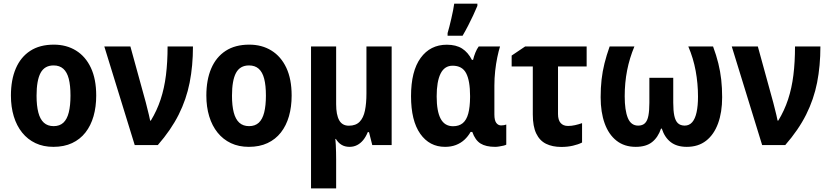

<svg xmlns="http://www.w3.org/2000/svg" viewBox="-20 -804 4600 1064"><path d="M513.2 -274.4Q513.2 -211.9 498.3 -159.9Q483.4 -107.9 453.6 -69.8Q423.8 -31.7 379.4 -11Q335 9.8 275.9 9.8Q220.2 9.8 176.8 -10.7Q133.3 -31.2 102.8 -69.1Q72.3 -106.9 56.4 -159.2Q40.5 -211.4 40.5 -274.4Q40.5 -361.3 67.6 -424.6Q94.7 -487.8 147.5 -522.2Q200.2 -556.6 278.3 -556.6Q348.1 -556.6 401.1 -523.9Q454.1 -491.2 483.6 -428.5Q513.2 -365.7 513.2 -274.4ZM182.6 -273.4Q182.6 -218.3 192.4 -180.7Q202.1 -143.1 223.1 -124Q244.1 -105 277.3 -105Q310.5 -105 331.1 -124Q351.6 -143.1 361.1 -180.9Q370.6 -218.8 370.6 -274.4Q370.6 -330.6 361.1 -367.4Q351.6 -404.3 330.8 -422.9Q310.1 -441.4 276.9 -441.4Q227.1 -441.4 204.8 -399.9Q182.6 -358.4 182.6 -273.4Z M558.1 -546.4H702.6L788.1 -235.8Q792 -219.7 796.6 -201.7Q801.3 -183.6 805.4 -166.3Q809.6 -148.9 812 -135.7H815.9Q849.6 -190.9 870.1 -252.9Q890.6 -314.9 899.7 -387.7Q908.7 -460.4 908.7 -546.4H1049.3Q1049.3 -439 1031 -346.2Q1012.7 -253.4 970.2 -168.7Q927.7 -84 854.5 0H726.6Z M1596.2 -274.4Q1596.2 -211.9 1581.3 -159.9Q1566.4 -107.9 1536.6 -69.8Q1506.8 -31.7 1462.4 -11Q1418 9.8 1358.9 9.8Q1303.2 9.8 1259.8 -10.7Q1216.3 -31.2 1185.8 -69.1Q1155.3 -106.9 1139.4 -159.2Q1123.5 -211.4 1123.5 -274.4Q1123.5 -361.3 1150.6 -424.6Q1177.7 -487.8 1230.5 -522.2Q1283.2 -556.6 1361.3 -556.6Q1431.2 -556.6 1484.1 -523.9Q1537.1 -491.2 1566.7 -428.5Q1596.2 -365.7 1596.2 -274.4ZM1265.6 -273.4Q1265.6 -218.3 1275.4 -180.7Q1285.2 -143.1 1306.2 -124Q1327.1 -105 1360.4 -105Q1393.6 -105 1414.1 -124Q1434.6 -143.1 1444.1 -180.9Q1453.6 -218.8 1453.6 -274.4Q1453.6 -330.6 1444.1 -367.4Q1434.6 -404.3 1413.8 -422.9Q1393.1 -441.4 1359.9 -441.4Q1310.1 -441.4 1287.8 -399.9Q1265.6 -358.4 1265.6 -273.4Z M2150.4 -546.4V0H2043L2024.9 -71.8H2018.1Q2007.3 -45.4 1992.4 -27.3Q1977.5 -9.3 1958.7 0.2Q1939.9 9.8 1917 9.8Q1891.6 9.8 1872.8 -1.5Q1854 -12.7 1841.3 -34.2H1838.4Q1839.8 -21 1840.8 -1.5Q1841.8 18.1 1842.3 39.3Q1842.8 60.5 1842.8 79.1V240.2H1703.6V-546.4H1842.8V-226.6Q1842.8 -168 1859.6 -137.7Q1876.5 -107.4 1913.1 -107.4Q1951.7 -107.4 1972.9 -129.2Q1994.1 -150.9 2002.4 -191.2Q2010.7 -231.4 2010.7 -286.1V-546.4Z M2490.7 -104.5Q2523.9 -104.5 2544.7 -121.8Q2565.4 -139.2 2575 -174.8Q2584.5 -210.4 2585 -265.6V-272Q2585 -356.4 2563.2 -398.2Q2541.5 -439.9 2488.3 -439.9Q2443.4 -439.9 2421.6 -396.2Q2399.9 -352.5 2399.9 -270Q2399.9 -187 2422.1 -145.8Q2444.3 -104.5 2490.7 -104.5ZM2446.3 9.8Q2359.9 9.8 2308.8 -62.7Q2257.8 -135.3 2257.8 -271Q2257.8 -409.7 2311 -482.9Q2364.3 -556.2 2456.1 -556.2Q2507.3 -556.2 2540.5 -535.2Q2573.7 -514.2 2595.2 -472.2H2601.6Q2606.4 -492.7 2614.5 -512.7Q2622.6 -532.7 2632.8 -546.4H2751Q2743.2 -521.5 2735.8 -486.3Q2728.5 -451.2 2724.1 -410.9Q2719.7 -370.6 2719.7 -329.6V-169.4Q2719.7 -137.2 2730.2 -123Q2740.7 -108.9 2757.3 -108.9Q2765.1 -108.9 2773.2 -110.4Q2781.2 -111.8 2785.6 -113.8V-2.4Q2781.2 0.5 2770 3.2Q2758.8 5.9 2746.1 7.8Q2733.4 9.8 2724.1 9.8Q2672.4 9.8 2642.8 -8.8Q2613.3 -27.3 2597.2 -72.8H2587.9Q2573.7 -47.9 2553.5 -29.3Q2533.2 -10.7 2506.6 -0.5Q2480 9.8 2446.3 9.8ZM2460.4 -606V-620.6Q2464.8 -634.8 2470.2 -656.2Q2475.6 -677.7 2481.2 -701.7Q2486.8 -725.6 2491 -747.3Q2495.1 -769 2497.1 -783.7H2625.5V-771.5Q2615.2 -746.6 2602.3 -719Q2589.4 -691.4 2574.7 -662.8Q2560.1 -634.3 2543.5 -606Z M3231 -546.4V-435.5H3072.3V-172.4Q3072.3 -139.2 3086.7 -122.6Q3101.1 -106 3127.9 -106Q3147 -106 3166.5 -110.4Q3186 -114.7 3205.6 -121.6V-14.2Q3184.6 -3.4 3154.8 3.4Q3125 10.3 3090.8 10.3Q3041.5 10.3 3006.1 -7.1Q2970.7 -24.4 2951.7 -64Q2932.6 -103.5 2932.6 -169.4V-435.5H2815.4V-496.1L2890.1 -546.4Z M3931.6 -546.4Q3949.7 -497.6 3960.7 -452.9Q3971.7 -408.2 3976.8 -362.8Q3981.9 -317.4 3981.9 -265.1Q3981.9 -181.6 3959.2 -119.9Q3936.5 -58.1 3893.1 -24.2Q3849.6 9.8 3786.1 9.8Q3731 9.8 3697 -16.4Q3663.1 -42.5 3647.5 -91.3H3643.1Q3626.5 -42.5 3593.3 -16.4Q3560.1 9.8 3502.9 9.8Q3439.9 9.8 3396.5 -24.4Q3353 -58.6 3330.8 -120.4Q3308.6 -182.1 3308.6 -265.1Q3308.6 -317.9 3313.7 -363Q3318.8 -408.2 3329.8 -452.4Q3340.8 -496.6 3358.4 -546.4H3495.6Q3468.8 -482.4 3455.3 -414.1Q3441.9 -345.7 3441.9 -270.5Q3441.9 -192.9 3459.2 -150.4Q3476.6 -107.9 3516.6 -107.9Q3540.5 -107.9 3554.2 -121.3Q3567.9 -134.8 3573.2 -163.1Q3578.6 -191.4 3578.6 -234.9V-373H3710.9V-234.9Q3710.9 -190.4 3716.8 -162.6Q3722.7 -134.8 3736.3 -121.6Q3750 -108.4 3773.9 -107.9Q3799.8 -107.9 3816.2 -127Q3832.5 -146 3840.3 -182.1Q3848.1 -218.3 3848.1 -268.6Q3848.1 -340.8 3835.2 -411.1Q3822.3 -481.4 3794.4 -546.4Z M4035.2 -546.4H4179.7L4265.1 -235.8Q4269 -219.7 4273.7 -201.7Q4278.3 -183.6 4282.5 -166.3Q4286.6 -148.9 4289.1 -135.7H4293Q4326.7 -190.9 4347.2 -252.9Q4367.7 -314.9 4376.7 -387.7Q4385.7 -460.4 4385.7 -546.4H4526.4Q4526.4 -439 4508.1 -346.2Q4489.7 -253.4 4447.3 -168.7Q4404.8 -84 4331.5 0H4203.6Z"/></svg>

Font: Open Sans SemiCondensed
Style: Bold
Weight: 700
Width: 4
Designer: Monotype Design Team
Foundry: Monotype Imaging Inc.
Version: Version 3.003